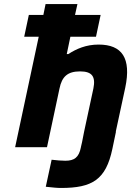

<svg xmlns="http://www.w3.org/2000/svg" viewBox="-20 -730 650 952"><path d="M206 -710 195 -656H123L100 -548H172L55 0H213L275 -291C287 -350 315 -376 377 -376C437 -376 455 -350 443 -291L397 -77L387 -26L381 0V1C371 51 348 67 304 67C282 67 265 65 236 62L207 196C246 200 262 202 283 202C437 202 505 161 537 9L555 -77H554L601 -295C632 -442 585 -509 469 -509C407 -509 359 -488 319 -462H311L329 -548H456L479 -656H352L364 -710Z"/></svg>

Font: LT Wave Text Black Italic
Style: Regular
Weight: 900
Designer: Daniel Lyons
Version: Version 2.5 (Glyphs App)